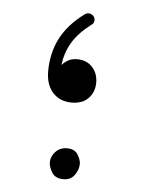

<svg xmlns="http://www.w3.org/2000/svg" viewBox="-42 -503 397 539"><g transform="rotate(5 157.0 -234.0)"><path d="M160.6 -215.3Q127.4 -215.3 107.4 -237.3Q87.4 -259.3 87.4 -297.4Q87.4 -348.1 108.6 -389.9Q129.9 -431.6 175.8 -465.3Q184.1 -470.7 191.4 -468.3Q198.7 -465.8 202.1 -460.4Q205.6 -454.6 204.3 -447.8Q203.1 -440.9 195.3 -436.5Q160.6 -409.7 143.8 -380.9Q127 -352.1 123 -317.9Q130.4 -326.2 140.6 -332Q150.9 -337.9 166 -337.9Q192.4 -337.9 208.5 -320.6Q224.6 -303.2 224.6 -277.3Q224.6 -250.5 207.8 -232.9Q190.9 -215.3 160.6 -215.3ZM114.3 -42.5Q114.3 -59.6 127 -73Q139.6 -86.4 159.2 -86.4Q180.7 -86.4 189.7 -71.8Q198.7 -57.1 198.7 -45.9Q198.7 -29.3 187.7 -14.2Q176.8 1 156.7 1Q132.8 1 123.5 -15.1Q114.3 -31.2 114.3 -42.5Z"/></g></svg>

Font: Mikhak-DS1-FD Light
Style: Regular
Weight: 300
Designer: Amin Abedi
Version: Version 3.2